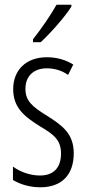

<svg xmlns="http://www.w3.org/2000/svg" viewBox="-20 -785 366 815"><path d="M283 -757V-765H220C192 -716 161 -671 120 -618V-606H153C193 -643 254 -711 283 -757ZM293 -134C293 -218 245 -252 179 -294C116 -333 88 -357 88 -408C88 -463 124 -495 179 -495C212 -495 244 -485 269 -467L291 -511C259 -531 221 -542 179 -542C88 -542 36 -485 36 -407C36 -327 84 -290 151 -248C211 -213 239 -189 239 -133C239 -74 208 -40 150 -40C107 -40 64 -56 35 -78V-21C61 -5 102 10 151 10C243 10 293 -44 293 -134Z"/></svg>

Font: Noto Sans Arabic UI XCn Lt
Style: Regular
Weight: 300
Width: 2
Designer: Monotype Design Team, Nadine Chahine and Nizar Qandah
Foundry: Monotype Imaging Inc.
Version: Version 2.010